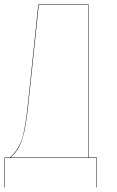

<svg xmlns="http://www.w3.org/2000/svg" viewBox="-20 -700 519 851"><path d="M373 -2H409.2V130.9H407.2V0H2V130.9H0V-2H23.9Q60.1 -33.7 76.2 -80.3Q92.3 -127 104 -241.2L149.9 -680.2H373ZM371.1 -2V-678.2H151.9L106 -241.2Q97.7 -163.1 87.9 -118.7Q78.1 -74.2 64.5 -48.8Q50.8 -23.4 26.9 -2Z"/></svg>

Font: Fira Sans Compressed Two
Style: Regular
Weight: 100
Width: 1
Designer: Carrois Corporate & Edenspiekermann AG
Foundry: Carrois Corporate GbR & Edenspiekermann AG
Version: Version 4.203;PS 004.203;hotconv 1.0.88;makeotf.lib2.5.64775